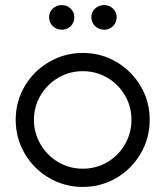

<svg xmlns="http://www.w3.org/2000/svg" viewBox="-20 -730 653 758"><path d="M42 -257Q42 -329 77.5 -389.5Q113 -450 174 -485.5Q235 -521 307 -521Q379 -521 439.5 -485.5Q500 -450 535.5 -389.5Q571 -329 571 -257Q571 -185 535.5 -124Q500 -63 439.5 -27.5Q379 8 307 8Q235 8 174 -27.5Q113 -63 77.5 -124Q42 -185 42 -257ZM499 -257Q499 -309.3 473.3 -353.4Q447.6 -397.6 403.4 -423.3Q359.3 -449 307 -449Q254.7 -449 210.5 -423.3Q166.3 -397.5 140.2 -353.4Q114 -309.2 114 -256.9Q114 -204.6 140.1 -160Q166.3 -115.4 210.5 -89.7Q254.6 -64 306.9 -64Q359.2 -64 403.4 -89.7Q447.5 -115.5 473.3 -160.1Q499 -204.7 499 -257ZM340.7 -662.4Q340.7 -682.6 355.6 -696.3Q370.4 -709.9 391.7 -709.9Q411.9 -709.9 426.2 -695.8Q440.5 -681.7 440.5 -662.5Q440.5 -641.2 426.2 -626.9Q411.9 -612.7 391.7 -612.7Q370 -612.7 355.4 -626.9Q340.7 -641 340.7 -662.4ZM173.8 -662.4Q173.8 -682.6 188.6 -696.3Q203.5 -709.9 224.8 -709.9Q245 -709.9 259.3 -695.8Q273.5 -681.7 273.5 -662.5Q273.5 -641.2 259.3 -626.9Q245 -612.7 224.8 -612.7Q203.1 -612.7 188.4 -626.9Q173.8 -641 173.8 -662.4Z"/></svg>

Font: Lineal Thin
Style: Regular
Weight: 200
Designer: Created by Frank Adebiaye with contributions from Anton Moglia & Ariel Martín Pérez
Created by Frank ADEBIAYE with FontF
Foundry: Velvetyne Type Foundry
Version: Version 2.000;Glyphs 3.2 (3227)